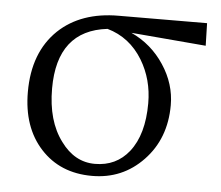

<svg xmlns="http://www.w3.org/2000/svg" viewBox="-43 -553 707 614"><g transform="rotate(5 310.5 -245.5)"><path d="M273.4 13.7Q170.9 13.7 108.4 -54.7Q45.9 -123 45.9 -236.3Q45.9 -363.3 121.1 -435.5Q193.4 -503.9 314.5 -503.9L597.7 -504.9L599.6 -432.6L359.4 -453.1Q424.8 -422.9 464.8 -362.3Q504.9 -301.8 504.9 -233.4Q504.9 -126 437.5 -55.7Q371.1 13.7 273.4 13.7ZM279.3 -25.4Q347.7 -25.4 388.7 -77.1Q432.6 -132.8 432.6 -233.4Q432.6 -309.6 395.5 -371.1Q354.5 -438.5 282.2 -459Q122.1 -440.4 122.1 -253.9Q122.1 -149.4 169.9 -85.9Q213.9 -25.4 279.3 -25.4Z"/></g></svg>

Font: Bpmf Zihi Only R
Style: R
Weight: 400
Foundry: But Ko
Version: Version 1.320